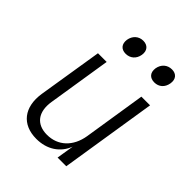

<svg xmlns="http://www.w3.org/2000/svg" viewBox="-216 -896 1032 1032"><g transform="rotate(45 300.0 -380.0)"><path d="M470 -653C504 -653 529 -675 535 -711C541 -747 522 -770 488 -770C453 -770 427 -747 421 -711C416 -675 435 -653 470 -653ZM252 -653C286 -653 312 -675 318 -711C324 -747 304 -770 270 -770C236 -770 210 -747 204 -711C199 -675 218 -653 252 -653ZM236 10C317 10 378 -31 404 -99L388 0H454L541 -550H475L419 -194C404 -102 344 -46 261 -46C181 -46 139 -99 154 -190L211 -550H145L86 -182C68 -64 127 10 236 10Z"/></g></svg>

Font: JetBrains Mono ExtraLight
Style: Italic
Weight: 240
Italic angle: -9°
Monospace: yes
Designer: Philipp Nurullin, Konstantin Bulenkov
Foundry: JetBrains
Version: Version 2.305